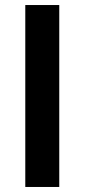

<svg xmlns="http://www.w3.org/2000/svg" viewBox="-20 -743 336 763"><path d="M215.5 0H80.5V-723H215.5Z"/></svg>

Font: Lato 2
Style: Bold
Weight: 700
Designer: Lukasz Dziedzic with Adam Twardoch and Botio Nikoltchev
Foundry: tyPoland Lukasz Dziedzic
Version: Version 2.015; 2015-08-06; http://www.latofonts.com/